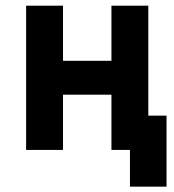

<svg xmlns="http://www.w3.org/2000/svg" viewBox="-20 -538 626 689"><path d="M446.3 131.8H577.6V-123H512.2V-517.6H379.9V-319.8H206.1V-517.6H73.7V0H206.1V-198.2H379.9V0H446.3Z"/></svg>

Font: Cascadia Mono NF
Style: Bold
Weight: 700
Monospace: yes
Designer: Aaron Bell
Foundry: Saja Typeworks
Version: Version 2404.023